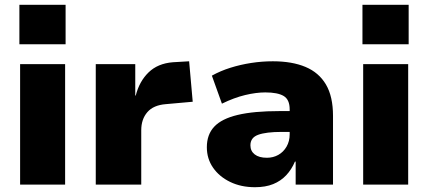

<svg xmlns="http://www.w3.org/2000/svg" viewBox="-20 -771 1789 802"><path d="M61 -586V-751H254V-586ZM64 0V-503H252V0Z M380 0V-503H545V-372H547Q562 -431 600.5 -468.5Q639 -506 702 -511L770 -515L785 -346L673 -336Q621 -332 595.5 -302.5Q570 -273 570 -227V0Z M1045 11Q987 11 941.5 -11Q896 -33 870 -70.5Q844 -108 844 -156Q844 -209 875 -242Q906 -275 973 -291Q1040 -307 1148 -307H1212V-220H1157Q1124 -220 1099.5 -217Q1075 -214 1058.5 -208Q1042 -202 1034 -191Q1026 -180 1026 -164Q1026 -140 1044 -126Q1062 -112 1095 -112Q1121 -112 1142.5 -124Q1164 -136 1177 -158.5Q1190 -181 1190 -210V-314Q1190 -355 1165 -370Q1140 -385 1088 -385Q1050 -385 1004 -374Q958 -363 907 -338L865 -455Q901 -475 942.5 -488Q984 -501 1029 -508Q1074 -515 1120 -515Q1200 -515 1256 -491.5Q1312 -468 1341.5 -418Q1371 -368 1371 -287V0H1215V-96H1212Q1198 -63 1175.5 -39Q1153 -15 1121 -2Q1089 11 1045 11Z M1494 -586V-751H1687V-586ZM1497 0V-503H1685V0Z"/></svg>

Font: Nunito Sans 8pt Black
Style: Regular
Weight: 900
Version: Version 3.101;gftools[0.9.27]